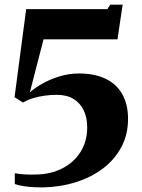

<svg xmlns="http://www.w3.org/2000/svg" viewBox="-20 -782 604 818"><path d="M43 -44Q61 -40.5 84.8 -39Q108.5 -37.5 133.5 -38.5Q196.5 -39.5 245.8 -64.8Q295 -90 323.2 -135Q351.5 -180 351.5 -240Q351.5 -281 336.5 -312.2Q321.5 -343.5 292.8 -360.8Q264 -378 221 -378Q196.5 -378 170.8 -374.5Q145 -371 121.5 -364Q98 -357 78 -345L42 -368L91.5 -743H437.5L449.5 -762H502.5L480.5 -614.5H165.5L107 -388Q128.5 -408 161.8 -426.5Q195 -445 235 -457Q275 -469 316 -469Q383 -469 429.8 -446.5Q476.5 -424 501 -380.8Q525.5 -337.5 525.5 -275Q525.5 -209 497.2 -155.8Q469 -102.5 419 -64.5Q369 -26.5 303 -5.8Q237 15 161.5 16.5Q146 16.5 124.5 15.5Q103 14.5 81.2 11.2Q59.5 8 43 2Z"/></svg>

Font: Merriweather 96pt ExtraBold
Style: Regular
Weight: 800
Version: Version 2.100